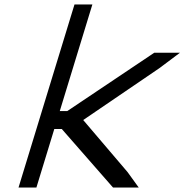

<svg xmlns="http://www.w3.org/2000/svg" viewBox="-20 -819 825 859"><path d="M256.3 -242H223L155.1 -20L142.9 20H62.9L75.1 -20L143 -242L167.4 -322L301 -759L313.3 -799H393.3L381 -759L247.4 -322H280.8L653.7 -572L670.1 -583H785.1L693 -514L352.3 -282L550.8 -49L600.7 20H485.7L476 9Z"/></svg>

Font: Nordica Plus
Style: NordicaClassicLtExtObl
Weight: 300
Version: Version 1.01